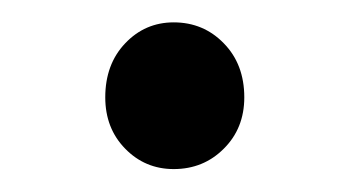

<svg xmlns="http://www.w3.org/2000/svg" viewBox="-20 -137 310 170"><path d="M133.8 12.7Q108.4 12.7 90.8 -5.4Q73.2 -23.4 73.2 -50.8Q73.2 -80.1 90.8 -98.6Q108.4 -117.2 133.8 -117.2Q160.2 -117.2 178.2 -98.6Q196.3 -80.1 196.3 -50.8Q196.3 -23.4 178.2 -5.4Q160.2 12.7 133.8 12.7Z"/></svg>

Font: Gen Jyuu Gothic P Normal
Style: Regular
Weight: 300
Designer: [Source Han Sans]
Ryoko NISHIZUKA  (kana & ideographs); Paul D. Hunt (Latin, Greek & Cyrillic); Wenlong ZHANG  (bopomofo
Version: Version 1.002.20150607